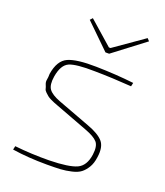

<svg xmlns="http://www.w3.org/2000/svg" viewBox="-132 -787 762 889"><g transform="rotate(20 249.0 -343.0)"><path d="M453 -686 299 -569H281L161 -686L172 -698L288 -596H296L442 -698ZM318 -201 159 -261Q146 -266 138 -269Q130 -272 119 -277.5Q108 -283 102.5 -287.5Q97 -292 88.5 -300Q80 -308 78.5 -315.5Q77 -323 72 -334.5Q67 -346 69.5 -358Q72 -370 72 -387Q83 -456 125.5 -475Q168 -494 264 -492Q364 -490 450 -480L446 -462Q351 -469 265 -470Q173 -472 139.5 -457.5Q106 -443 96 -383Q89 -340 103.5 -320Q118 -300 160 -284L320 -224Q375 -204 397.5 -178.5Q420 -153 412 -100Q408 -69 395.5 -48.5Q383 -28 367.5 -16Q352 -4 324 2.5Q296 9 270.5 10.5Q245 12 203 12Q112 12 33 0L37 -18Q120 -9 207 -10Q304 -12 342 -29.5Q380 -47 388 -104Q394 -148 377.5 -166.5Q361 -185 318 -201Z"/></g></svg>

Font: Ezarion Thin
Style: Italic
Weight: 250
Italic angle: -8°
Designer: Natanael Gama
Version: Version 1.001;PS 001.001;hotconv 1.0.70;makeotf.lib2.5.58329